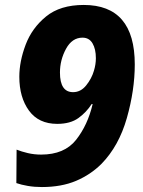

<svg xmlns="http://www.w3.org/2000/svg" viewBox="-20 -745 579 775"><path d="M275 -373Q222 -373 222 -452Q222 -503 246.5 -548Q271 -593 313 -593Q340 -593 353.5 -570Q367 -547 367 -510Q367 -485 359 -459Q350 -428 328 -400.5Q306 -373 275 -373ZM149 10Q228 10 287 -15Q346 -40 390 -84Q460 -156 492 -268.5Q524 -381 524 -485Q524 -725 318 -725Q223 -725 166 -678.5Q109 -632 83.5 -564.5Q58 -497 58 -435Q58 -352 97 -298.5Q136 -245 211 -245Q264 -245 296.5 -268.5Q329 -292 350 -325H354Q334 -240 287 -180.5Q240 -121 146 -121Q118 -121 92.5 -127Q67 -133 47 -141L46 -6Q66 1 92.5 5.5Q119 10 149 10Z"/></svg>

Font: Noto Sans Display Extra
Style: Italic
Weight: 800
Italic angle: -12°
Designer: Monotype Design Team
Foundry: Monotype Imaging Inc.
Version: Version 1.900